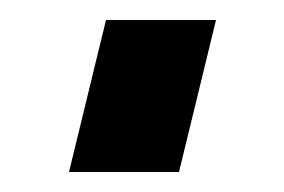

<svg xmlns="http://www.w3.org/2000/svg" viewBox="-20 -149 284 192"><path d="M49 23 86 -129H196L159 23Z"/></svg>

Font: Stick No Bills
Style: Bold
Weight: 700
Version: Version 2.000